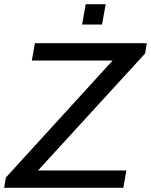

<svg xmlns="http://www.w3.org/2000/svg" viewBox="-37 -891 717 911"><path d="M-17.5 0 -8.8 -49.1 497.5 -603.9H114.1L128.5 -686H659.7L651.5 -637.2L143.3 -82.1H562.6L548.2 0ZM352.4 -774.5 369.8 -871H464.5L447.1 -774.5Z"/></svg>

Font: Archivo Variable SemiBold
Style: Italic
Weight: 600
Italic angle: -10°
Designer: Hector Gatti
Foundry: Omnibus-Type
Version: Version 2.001